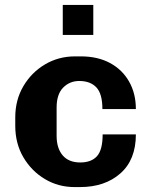

<svg xmlns="http://www.w3.org/2000/svg" viewBox="-20 -750 640 780"><path d="M283 10Q217 10 162.5 -22.5Q108 -55 75 -111Q42 -167 42 -239V-273Q42 -344 75 -400Q108 -456 163 -488.5Q218 -521 285 -521H308Q377 -521 427 -494Q477 -467 504.5 -418.5Q532 -370 532 -307H396Q396 -369 371.5 -395Q347 -421 302 -421Q263 -421 236.5 -394Q210 -367 210 -313V-198Q210 -148 234.5 -119Q259 -90 306 -90Q351 -90 374 -115.5Q397 -141 397 -204H532Q532 -101 469 -45.5Q406 10 305 10ZM235 -608V-730H359V-608Z"/></svg>

Font: Chivo Mono
Style: Bold
Weight: 700
Monospace: yes
Designer: Hector Gatti
Foundry: Omnibus-Type
Version: Version 1.008; ttfautohint (v1.8.4.7-5d5b)